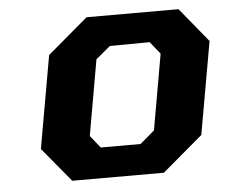

<svg xmlns="http://www.w3.org/2000/svg" viewBox="-43 -571 734 620"><g transform="rotate(-5 324.0 -261.0)"><path d="M167 0 75 -111 128 -411 259 -522H557L648 -411L595 -111L464 0ZM268 -99H397L444 -139L487 -384L455 -424L326 -423L279 -384L236 -139Z"/></g></svg>

Font: Tomorrow SemiBold
Style: Italic
Weight: 600
Italic angle: -10°
Designer: Tony de Marco, Monica Rizzolli
Foundry: Just in Type
Version: Version 2.002